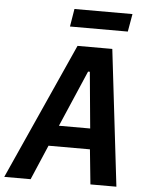

<svg xmlns="http://www.w3.org/2000/svg" viewBox="-88 -931 747 979"><g transform="rotate(5 285.5 -442.0)"><path d="M412 0 394 -178H182L106 0H-29L285 -698H463L545 0ZM359 -572H350L226 -284H386ZM253 -884H550L534 -793H238Z"/></g></svg>

Font: IBM Plex Mono SemiBold
Style: Italic
Weight: 600
Italic angle: -9°
Monospace: yes
Designer: Mike Abbink, Paul van der Laan, Pieter van Rosmalen
Foundry: Bold Monday
Version: Version 2.3